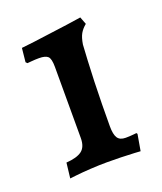

<svg xmlns="http://www.w3.org/2000/svg" viewBox="-85 -786 430 509"><g transform="rotate(-20 130.0 -532.0)"><path d="M28 -336 33 -379Q63 -381 77 -391.5Q91 -402 91 -427V-628Q91 -651 84 -657.5Q77 -664 59 -664Q49 -664 37.5 -663Q26 -662 26 -662L22 -666L26 -705Q38 -706 61 -709Q84 -712 106 -715Q138 -719 158.5 -722Q179 -725 189 -726.5Q199 -728 199 -728L207 -707Q196 -698 190 -687.5Q184 -677 181 -658Q180 -641 178.5 -614.5Q177 -588 176 -556Q175 -524 174.5 -491.5Q174 -459 174 -430Q174 -407 180.5 -397Q187 -387 203 -387Q214 -387 224 -388Q234 -389 234 -389L236 -386L228 -340Q228 -340 211.5 -341Q195 -342 173 -342.5Q151 -343 134 -343Q113 -343 88 -341.5Q63 -340 45.5 -338Q28 -336 28 -336Z"/></g></svg>

Font: Alegreya SemiBold
Style: Regular
Weight: 600
Designer: Juan Pablo del Peral
Foundry: Huerta Tipografica
Version: Version 2.009